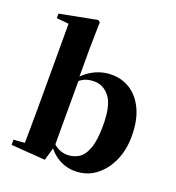

<svg xmlns="http://www.w3.org/2000/svg" viewBox="-149 -944 987 1079"><g transform="rotate(20 344.5 -404.5)"><path d="M36 0V-31L102 -36Q103 -66 103 -102Q103 -138 103.5 -174Q104 -210 104 -238V-749L31 -756V-783L253 -826L266 -817L263 -656V-479L266 -469V-78V-76L240 15ZM420 17Q366 17 320 -10Q274 -37 239 -91H228L249 -104Q274 -76 298 -65Q322 -54 349 -54Q384 -54 414.5 -72Q445 -90 463.5 -139Q482 -188 482 -279Q482 -396 445 -445Q408 -494 352 -494Q333 -494 314 -490Q295 -486 273 -471Q251 -456 221 -423L207 -452H230Q272 -509 323 -536Q374 -563 432 -563Q495 -563 545 -530Q595 -497 624.5 -433Q654 -369 654 -275Q654 -193 624 -127Q594 -61 541.5 -22Q489 17 420 17Z"/></g></svg>

Font: Noto Serif JP Black
Style: Regular
Weight: 900
Designer: Ryoko NISHIZUKA 西塚涼子 (kana & ideographs); Frank Grießhammer (Latin, Greek & Cyrillic); Wenlong ZHANG 张文龙 (bopomofo); San
Foundry: Adobe
Version: Version 2.003-H1;hotconv 1.1.1;makeotfexe 2.6.0